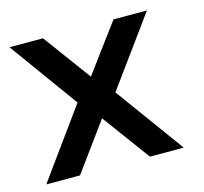

<svg xmlns="http://www.w3.org/2000/svg" viewBox="-80 -588 717 676"><g transform="rotate(-15 279.0 -250.0)"><path d="M328 -250 510 -500H388L259 -326L131 -500H9L190 -250L9 0H132L259 -174L387 0H510Z"/></g></svg>

Font: Oakes Medium
Style: Regular
Weight: 500
Designer: Samuel Oakes
Foundry: Samuel Oakes
Version: Version 1.003;PS 001.003;hotconv 1.0.88;makeotf.lib2.5.64775